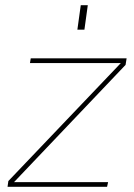

<svg xmlns="http://www.w3.org/2000/svg" viewBox="-20 -717 516 737"><path d="M9 0 12 -22 442 -473 444 -475H95L98 -493H466L462 -468L33 -17L32 -18H395L391 0ZM277 -603 290 -697H317L304 -603Z"/></svg>

Font: Hanken Grotesk Thin
Style: Italic
Weight: 250
Italic angle: -8°
Designer: Alfredo Marco Pradil
Foundry: Hanken Design Co.
Version: Version 3.013